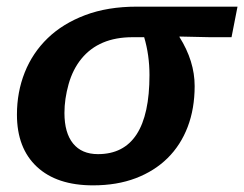

<svg xmlns="http://www.w3.org/2000/svg" viewBox="-20 -548 735 578"><path d="M260 10Q151 10 91 -46Q31 -102 31 -203Q31 -271 54.5 -330Q78 -389 123.5 -433Q169 -477 236.5 -502.5Q304 -528 392 -528H409H695L677 -436H612L521 -438L520 -437Q566 -364 566 -289Q566 -221 545 -166Q524 -111 484.5 -72Q445 -33 388.5 -11.5Q332 10 260 10ZM275 -84Q430 -84 430 -322Q430 -382 414 -436H379Q278 -436 225 -371Q199 -339 186.5 -294.5Q174 -250 174 -208Q174 -148 200 -116Q226 -84 275 -84Z"/></svg>

Font: Libra Sans Modern
Style: Bold Italic
Weight: 700
Italic angle: -12°
Foundry: Stefan Peev, Context Ltd
Version: Version 1.000